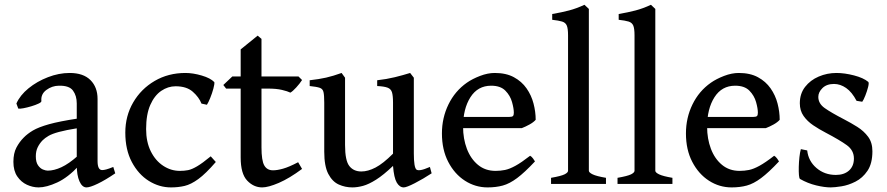

<svg xmlns="http://www.w3.org/2000/svg" viewBox="-20 -777 3747 811"><path d="M466.8 -44.9Q425.3 -16.6 392.8 -1Q360.4 14.6 345.2 14.6Q327.1 14.6 315.7 -11Q304.2 -36.6 304.2 -80.1V-340.3Q304.2 -372.6 288.3 -394.3Q272.5 -416 228.5 -415Q199.7 -414.6 175.8 -397Q151.9 -379.4 154.8 -350.1Q155.3 -345.2 142.8 -339.4Q130.4 -333.5 112.5 -328.1Q94.7 -322.8 78.9 -319.8Q63 -316.9 57.1 -318.4L49.3 -339.8Q64.5 -374.5 100.3 -403.8Q136.2 -433.1 182.4 -450.9Q228.5 -468.8 274.4 -468.8Q332 -468.8 362.1 -438.7Q392.1 -408.7 392.1 -358.9V-96.7Q392.1 -58.6 411.6 -58.6Q418.5 -58.6 428.7 -61.3Q439 -64 458.5 -71.8ZM309.1 -235.8Q257.8 -227.5 229 -219.7Q200.2 -211.9 185.1 -203.1Q169.9 -194.3 159.7 -184.1Q147 -170.9 139.2 -154.8Q131.3 -138.7 131.3 -116.7Q131.3 -92.3 140.4 -79.1Q149.4 -65.9 161.4 -61Q173.3 -56.2 181.6 -56.2Q208 -56.2 239.3 -70.6Q270.5 -85 309.1 -119.1L313 -76.7Q267.1 -27.3 221.7 -6.3Q176.3 14.6 143.1 14.6Q118.2 14.6 93.8 3.4Q69.3 -7.8 53 -31.7Q36.6 -55.7 36.6 -93.3Q36.6 -129.4 49.3 -153.6Q62 -177.7 80.1 -195.8Q95.7 -211.9 119.1 -225.8Q142.6 -239.7 186.8 -252.2Q231 -264.6 309.1 -276.4Z M891.6 -92.8Q849.1 -43.5 817.9 -20.8Q786.6 2 759.8 8.3Q732.9 14.6 702.1 14.6Q652.8 14.6 608.6 -12.9Q564.5 -40.5 536.9 -92.5Q509.3 -144.5 509.3 -216.8Q509.3 -287.1 542.5 -344.2Q575.7 -401.4 633.3 -435.1Q690.9 -468.8 763.2 -468.8Q795.4 -468.8 832 -458Q868.7 -447.3 885.3 -430.2Q886.7 -422.4 881.3 -402.6Q876 -382.8 867.9 -363Q859.9 -343.3 854 -334.5L831.1 -339.4Q820.3 -366.7 794.2 -389.6Q768.1 -412.6 721.7 -412.6Q689.5 -412.6 660.9 -393.1Q632.3 -373.5 614.7 -333.5Q597.2 -293.5 597.2 -231.9Q597.2 -177.7 616.9 -137.9Q636.7 -98.1 669.4 -76.7Q702.1 -55.2 739.7 -55.2Q758.3 -55.2 774.4 -58.3Q790.5 -61.5 812.5 -74.5Q834.5 -87.4 870.1 -116.7Z M1255.9 -63.5Q1202.6 -23.9 1158 -4.6Q1113.3 14.6 1087.4 14.6Q1051.3 14.6 1023.9 -14.4Q996.6 -43.5 996.6 -111.8V-402.8H935.1L923.3 -418L961.4 -454.1H996.6V-568.4L1068.4 -626.5L1084.5 -612.8V-454.1H1240.7L1255.9 -439Q1246.6 -424.3 1231.4 -407.7Q1216.3 -391.1 1206.5 -385.7Q1194.8 -391.6 1171.1 -397.2Q1147.5 -402.8 1112.3 -402.8H1084.5V-154.8Q1084.5 -99.1 1096.2 -78.4Q1107.9 -57.6 1133.3 -57.6Q1150.9 -57.6 1175.5 -64.5Q1200.2 -71.3 1239.3 -91.8Z M1803.2 -44.9Q1767.6 -21.5 1732.4 -3.4Q1697.3 14.6 1685.5 14.6Q1668 14.6 1656 -5.6Q1644 -25.9 1640.1 -76.2Q1599.6 -37.6 1568.6 -18.1Q1537.6 1.5 1513.4 8.1Q1489.3 14.6 1468.3 14.6Q1438 14.6 1410.9 2.4Q1383.8 -9.8 1366.7 -42.5Q1349.6 -75.2 1349.6 -136.2V-343.8Q1349.6 -374.5 1346.4 -388.2Q1343.3 -401.9 1330.3 -406.2Q1317.4 -410.6 1288.1 -413.6V-438Q1327.6 -442.4 1357.7 -449.2Q1387.7 -456.1 1422.9 -468.8L1437.5 -448.7V-164.6Q1437.5 -98.6 1455.6 -75.7Q1473.6 -52.7 1506.3 -52.7Q1534.2 -52.7 1566.2 -69.3Q1598.1 -85.9 1640.1 -127.9V-343.8Q1640.1 -373 1635.7 -387.2Q1631.3 -401.4 1617.2 -406.7Q1603 -412.1 1573.2 -413.6V-438Q1612.8 -442.4 1647.7 -450.9Q1682.6 -459.5 1712.4 -468.8L1728 -448.7V-128.9Q1728 -69.3 1739.3 -60.5Q1744.6 -56.6 1757.8 -58.8Q1771 -61 1795.9 -71.8Z M2242.7 -271Q2233.9 -260.7 2216.8 -251.2Q2199.7 -241.7 2184.1 -235.8H1898.9L1899.9 -283.2H2131.8Q2143.1 -283.2 2146.7 -286.9Q2150.4 -290.5 2150.4 -300.8Q2150.4 -318.8 2142.8 -345.9Q2135.3 -373 2114.7 -394Q2094.2 -415 2054.7 -415Q1998 -415 1967 -366.2Q1936 -317.4 1936 -241.7Q1936 -190.9 1952.1 -148.4Q1968.3 -106 1999 -80.6Q2029.8 -55.2 2073.2 -55.2Q2093.8 -55.2 2113 -59.1Q2132.3 -63 2157.2 -76.7Q2182.1 -90.3 2219.2 -119.1Q2225.6 -115.7 2231.7 -107.4Q2237.8 -99.1 2239.7 -95.2Q2195.8 -48.3 2164.1 -24.7Q2132.3 -1 2103.5 6.8Q2074.7 14.6 2039.6 14.6Q1987.8 14.6 1943.8 -13.7Q1899.9 -42 1873.3 -93.3Q1846.7 -144.5 1846.7 -213.4Q1846.7 -279.3 1874.3 -335.9Q1901.9 -392.6 1952.1 -427.7Q1975.1 -443.8 2007.6 -456.3Q2040 -468.8 2069.8 -468.8Q2117.7 -468.8 2150.6 -450.9Q2183.6 -433.1 2204.1 -403.8Q2224.6 -374.5 2233.6 -339.6Q2242.7 -304.7 2242.7 -271Z M2307.6 0V-25.9Q2349.6 -33.2 2364.5 -40.5Q2379.4 -47.9 2379.4 -55.7V-627.9Q2379.4 -656.7 2374 -669.2Q2368.7 -681.6 2354.2 -686Q2339.8 -690.4 2312.5 -693.4V-717.8Q2352.1 -724.6 2383.8 -732.9Q2415.5 -741.2 2448.7 -756.8L2467.3 -739.3V-55.7Q2467.3 -48.3 2483.4 -40.5Q2499.5 -32.7 2539.6 -25.9V0Z M2588.4 0V-25.9Q2630.4 -33.2 2645.3 -40.5Q2660.2 -47.9 2660.2 -55.7V-627.9Q2660.2 -656.7 2654.8 -669.2Q2649.4 -681.6 2635 -686Q2620.6 -690.4 2593.3 -693.4V-717.8Q2632.8 -724.6 2664.6 -732.9Q2696.3 -741.2 2729.5 -756.8L2748 -739.3V-55.7Q2748 -48.3 2764.2 -40.5Q2780.3 -32.7 2820.3 -25.9V0Z M3273.4 -271Q3264.6 -260.7 3247.6 -251.2Q3230.5 -241.7 3214.8 -235.8H2929.7L2930.7 -283.2H3162.6Q3173.8 -283.2 3177.5 -286.9Q3181.2 -290.5 3181.2 -300.8Q3181.2 -318.8 3173.6 -345.9Q3166 -373 3145.5 -394Q3125 -415 3085.4 -415Q3028.8 -415 2997.8 -366.2Q2966.8 -317.4 2966.8 -241.7Q2966.8 -190.9 2982.9 -148.4Q2999 -106 3029.8 -80.6Q3060.5 -55.2 3104 -55.2Q3124.5 -55.2 3143.8 -59.1Q3163.1 -63 3188 -76.7Q3212.9 -90.3 3250 -119.1Q3256.3 -115.7 3262.5 -107.4Q3268.6 -99.1 3270.5 -95.2Q3226.6 -48.3 3194.8 -24.7Q3163.1 -1 3134.3 6.8Q3105.5 14.6 3070.3 14.6Q3018.6 14.6 2974.6 -13.7Q2930.7 -42 2904.1 -93.3Q2877.4 -144.5 2877.4 -213.4Q2877.4 -279.3 2905 -335.9Q2932.6 -392.6 2982.9 -427.7Q3005.9 -443.8 3038.3 -456.3Q3070.8 -468.8 3100.6 -468.8Q3148.4 -468.8 3181.4 -450.9Q3214.4 -433.1 3234.9 -403.8Q3255.4 -374.5 3264.4 -339.6Q3273.4 -304.7 3273.4 -271Z M3665 -138.2Q3665 -86.4 3644.3 -55.7Q3623.5 -24.9 3593.5 -9.8Q3563.5 5.4 3534.4 10Q3505.4 14.6 3488.8 14.6Q3462.9 14.6 3427.5 6.1Q3392.1 -2.4 3359.4 -21Q3356 -22.9 3354.7 -37.4Q3353.5 -51.8 3354 -72.3Q3354.5 -92.8 3356.7 -113Q3358.9 -133.3 3362.8 -147L3389.6 -141.6Q3394.5 -96.7 3428.7 -67.4Q3462.9 -38.1 3510.7 -38.1Q3545.4 -38.1 3566.2 -56.6Q3586.9 -75.2 3586.9 -107.4Q3586.9 -142.1 3556.9 -163.8Q3526.9 -185.5 3467.3 -216.8Q3439.9 -231 3415 -247.8Q3390.1 -264.6 3374.3 -287.1Q3358.4 -309.6 3358.4 -340.8Q3358.4 -381.3 3380.6 -409.9Q3402.8 -438.5 3438.2 -453.6Q3473.6 -468.8 3513.2 -468.8Q3547.4 -468.8 3587.2 -458.5Q3627 -448.2 3647.5 -431.2Q3651.4 -427.7 3647 -409.9Q3642.6 -392.1 3635 -373Q3627.4 -354 3622.1 -347.2L3598.1 -351.1Q3578.6 -388.2 3554 -405.3Q3529.3 -422.4 3502.9 -422.4Q3471.7 -422.4 3454.1 -405Q3436.5 -387.7 3436.5 -367.7Q3436.5 -339.8 3463.1 -320.8Q3489.7 -301.8 3545.4 -272.9Q3573.7 -258.3 3601.3 -241Q3628.9 -223.6 3647 -199.2Q3665 -174.8 3665 -138.2Z"/></svg>

Font: Gentium Book Plus
Style: Regular
Weight: 400
Designer: Victor Gaultney, Annie Olsen, Iska Routamaa, Becca Hirsbrunner
Foundry: SIL International
Version: Version 6.101